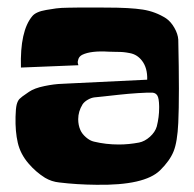

<svg xmlns="http://www.w3.org/2000/svg" viewBox="-20 -501 524 519"><path d="M203.1 -218.8Q191.4 -199.7 191.4 -178.7Q191.4 -162.6 197.3 -149.4Q201.7 -139.2 212.4 -129.9Q223.1 -120.6 233.9 -118.2Q266.1 -110.4 301.3 -110.4Q328.1 -110.4 356 -115.7Q371.1 -118.7 385.3 -131.3Q399.4 -144 403.8 -159.2Q410.2 -184.6 410.2 -209V-214.4Q409.7 -235.4 405.5 -242.4Q401.4 -249.5 392.6 -250.5Q378.9 -251 352.5 -249.3Q326.2 -247.6 303.5 -245.1Q280.8 -242.7 258.8 -240.2Q236.8 -237.8 235.4 -237.8Q226.6 -236.8 217.3 -231.4Q208 -226.1 203.1 -218.8ZM57.1 -59.1Q35.2 -84.5 28.1 -115Q21 -145.5 22 -185.5Q22.5 -208 25.1 -218.3Q27.8 -228.5 32.7 -233.6Q37.6 -238.8 53.7 -249.5Q56.6 -252 58.6 -252.9Q72.8 -262.7 99.9 -268.3Q127 -273.9 147 -274.4L167 -275.4L377.9 -285.6Q378.9 -317.4 363.8 -336.9Q357.4 -345.2 349.4 -350.3Q341.3 -355.5 331.1 -357.4Q320.8 -359.4 313.5 -360.1Q306.2 -360.8 293.2 -360.8Q280.3 -360.8 273.9 -361.3Q226.1 -364.3 202.6 -353Q194.8 -349.1 192.1 -342Q189.5 -335 190.4 -330.1L191.9 -324.7L36.6 -318.4Q33.7 -417.5 67.4 -457.5Q72.3 -463.4 81.5 -467.5Q90.8 -471.7 105 -474.1Q119.1 -476.6 131.8 -478.3Q144.5 -480 165.3 -480.2Q186 -480.5 198.2 -480.7Q210.4 -481 234.4 -480.7Q258.3 -480.5 267.6 -480.5Q331.5 -480.5 366 -475.1Q400.4 -469.7 429.2 -451.2Q441.9 -442.4 451.4 -425.8Q460.9 -409.2 461.9 -394Q465.3 -240.2 461.9 -168.9Q459.5 -117.2 449.2 -91.8Q439 -66.4 412.6 -40.5Q370.6 0.5 240.7 -1.5Q187.5 -2 140.1 -7.8Q119.6 -9.8 101.6 -20.5Q76.7 -36.1 57.1 -59.1Z"/></svg>

Font: Some Time Later
Style: Regular
Weight: 400
Version: Version 003.300